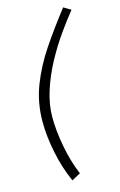

<svg xmlns="http://www.w3.org/2000/svg" viewBox="-119 -785 541 869"><g transform="rotate(-15 152.0 -350.5)"><path d="M46 -258Q46 -347 76.5 -426Q107 -505 158 -580.5Q209 -656 270 -734L304 -714Q273 -676 236.5 -624.5Q200 -573 167.5 -513Q135 -453 114.5 -389.5Q94 -326 94 -266Q94 -204 108 -128.5Q122 -53 149 11L108 33Q78 -34 62 -111.5Q46 -189 46 -258Z"/></g></svg>

Font: Raleway Light
Style: Italic
Weight: 300
Italic angle: -12°
Designer: Matt McInerney, Pablo Impallari, Rodrigo Fuenzalida
Foundry: Matt McInerney, Pablo Impallari, Rodrigo Fuenzalida
Version: Version 4.026